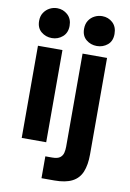

<svg xmlns="http://www.w3.org/2000/svg" viewBox="-102 -815 730 1081"><g transform="rotate(10 262.5 -275.0)"><path d="M214 204V79H253Q284 79 298 68Q312 57 316 40Q320 23 320 5V-527H460V25Q460 85 443.5 125Q427 165 389 184.5Q351 204 288 204ZM65 0V-527H205V0ZM134 -583Q99 -583 73 -604.5Q47 -626 47 -666Q47 -694 60 -713.5Q73 -733 93 -743.5Q113 -754 136 -754Q170 -754 195.5 -731Q221 -708 221 -668Q221 -628 195 -605.5Q169 -583 134 -583ZM391 -583Q356 -583 330 -604.5Q304 -626 304 -666Q304 -694 316.5 -713.5Q329 -733 349.5 -743.5Q370 -754 393 -754Q428 -754 453 -731Q478 -708 478 -667Q478 -626 452 -604.5Q426 -583 391 -583Z"/></g></svg>

Font: Onest
Style: Bold
Weight: 700
Designer: Dmitri Voloshin, Andrey Kudryavtsev
Foundry: Dmitri Voloshin, Andrey Kudryavtsev
Version: Version 1.000;gftools[0.9.33]